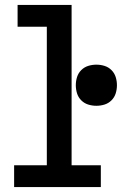

<svg xmlns="http://www.w3.org/2000/svg" viewBox="-20 -755 540 775"><path d="M37 0V-88H169V-647H51V-735H269V-88H387V0ZM369 -328Q352 -328 336 -333Q320 -338 308 -350Q296 -362 291 -378Q286 -394 286 -411Q286 -428 291 -444Q296 -460 308 -472Q320 -484 336 -489Q352 -494 369 -494Q386 -494 402 -489Q418 -484 430 -472Q442 -460 447 -444Q452 -428 452 -411Q452 -394 447 -378Q442 -362 430 -350Q418 -338 402 -333Q386 -328 369 -328Z"/></svg>

Font: Iosevka Semibold
Style: Regular
Weight: 600
Monospace: yes
Designer: Belleve Invis
Foundry: Belleve Invis
Version: Version 33.2.3; ttfautohint (v1.8.4)